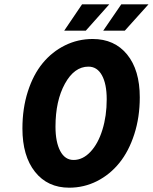

<svg xmlns="http://www.w3.org/2000/svg" viewBox="-20 -850 702 882"><path d="M274.9 -709 356.9 -830.1H481.9L374 -709ZM454.1 -709 537.1 -830.1H662.1L553.2 -709ZM297.9 12.2Q198.7 12.2 140.9 -60.5Q83 -133.3 83 -259.8Q83 -352.1 107.9 -429.7Q132.8 -507.3 176 -559.8Q219.2 -612.3 278.6 -641.6Q337.9 -670.9 405.8 -670.9Q505.9 -670.9 564 -599.6Q622.1 -528.3 622.1 -402.8Q622.1 -311.5 596.9 -233.4Q571.8 -155.3 528.3 -101.6Q484.9 -47.9 425.3 -17.8Q365.7 12.2 297.9 12.2ZM317.9 -115.2Q360.4 -115.2 395.5 -152.6Q430.7 -189.9 450.4 -253.7Q470.2 -317.4 470.2 -394Q470.2 -464.4 448.2 -504.2Q426.3 -543.9 386.2 -543.9Q321.3 -543.9 278.1 -465.3Q234.9 -386.7 234.9 -268.1Q234.9 -197.8 256.6 -156.5Q278.3 -115.2 317.9 -115.2Z"/></svg>

Font: Office Code Pro Bold Italic
Style: Regular
Weight: 700
Italic angle: -9°
Designer: Nathan Rutzky & Paul D. Hunt
Foundry: Adobe Systems Incorporated
Version: Version 1.004;PS 001.004;hotconv 1.0.70;makeotf.lib2.5.58329